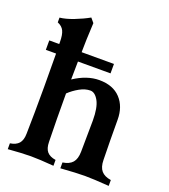

<svg xmlns="http://www.w3.org/2000/svg" viewBox="-141 -879 864 982"><g transform="rotate(20 290.5 -387.5)"><path d="M197.8 -361.3Q197.8 -227.5 200.7 -105.5Q201.2 -70.3 216.3 -52.7Q231.4 -35.2 263.7 -30.3V1.5Q184.6 -4.9 139.6 -4.9Q94.2 -4.9 15.1 1.5V-30.3Q47.4 -35.2 62.7 -52.7Q78.1 -70.3 78.6 -105.5Q81.1 -207 81.1 -361.3Q81.1 -443.8 80.1 -542.5H24.4V-593.8H78.6V-604.5Q78.6 -643.6 68.8 -664.3Q59.1 -685.1 33.7 -695.3V-721.2Q66.4 -724.6 109.1 -741.2Q151.9 -757.8 186.5 -777.3L206.1 -753.9Q200.7 -650.9 200.7 -604V-593.8H376.5V-542.5H199.2Q199.2 -516.6 198.5 -492.4Q197.8 -468.3 197.8 -444.3Q268.1 -490.7 335 -490.7Q410.2 -490.7 450.9 -447Q491.7 -403.3 491.7 -331.5Q491.7 -225.6 494.1 -114.3Q494.6 -75.2 511.7 -55.4Q528.8 -35.6 564.5 -30.3V1.5Q477.5 -4.9 433.1 -4.9Q389.2 -4.9 301.3 1.5V-30.3Q337.4 -35.6 354.5 -55.4Q371.6 -75.2 372.1 -114.3Q374 -232.4 374 -284.7Q374 -355 355 -389.9Q335.9 -424.8 310.1 -424.8Q282.2 -424.8 252 -408Q221.7 -391.1 197.8 -368.2Z"/></g></svg>

Font: Flanker
Style: Bold
Weight: 700
Designer: Flanker
Foundry: Flanker
Version: Version 2.021